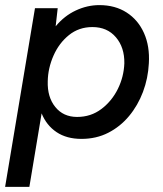

<svg xmlns="http://www.w3.org/2000/svg" viewBox="-24 -532 639 752"><path d="M-4 200 113 -500H202L194 -429Q228 -470 273 -491Q318 -512 365 -512Q427 -512 472 -483Q517 -454 540 -402.5Q563 -351 559 -284Q556 -225 536 -172Q516 -119 481.5 -77.5Q447 -36 400 -12Q353 12 295 12Q237 12 197.5 -14.5Q158 -41 139 -88L91 200ZM338 -426Q285 -426 246 -394.5Q207 -363 185.5 -314Q164 -265 163 -214Q161 -152 192.5 -113Q224 -74 278 -74Q332 -74 373 -105Q414 -136 437.5 -183.5Q461 -231 463 -284Q464 -346 430 -386Q396 -426 338 -426Z"/></svg>

Font: Figtree Medium
Style: Italic
Weight: 500
Italic angle: -9.5°
Foundry: Erik Kennedy
Version: Version 2.001; ttfautohint (v1.8.4.7-5d5b);gftools[0.9.27]